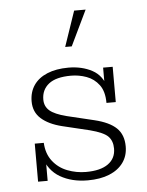

<svg xmlns="http://www.w3.org/2000/svg" viewBox="-48 -650 535 699"><g transform="rotate(-5 219.5 -300.0)"><path d="M245 10Q187 10 144.5 -14.5Q102 -39 85 -94L99 -101V-1H64V-140H97Q99 -100 120 -73Q141 -46 173.5 -33.5Q206 -21 241 -21Q294 -21 322 -41Q350 -61 350 -97Q350 -125 334 -141.5Q318 -158 268 -171L168 -195Q120 -207 93 -231Q66 -255 66 -294Q66 -328 83 -353Q100 -378 132.5 -391.5Q165 -405 210 -405Q259 -405 296.5 -385Q334 -365 347 -317L336 -313V-394H371V-265H337Q337 -307 319 -331Q301 -355 273.5 -365Q246 -375 217 -375Q162 -375 135.5 -354Q109 -333 109 -297Q109 -272 127 -256.5Q145 -241 188 -230L288 -206Q342 -193 367.5 -168.5Q393 -144 393 -101Q393 -67 375 -42Q357 -17 324 -3.5Q291 10 245 10ZM205 -481 249 -610H291L229 -481Z"/></g></svg>

Font: Rokkitt ExtraLight
Style: Regular
Weight: 250
Version: Version 3.103